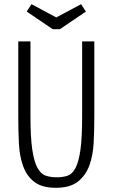

<svg xmlns="http://www.w3.org/2000/svg" viewBox="-20 -884 536 914"><path d="M67 -687V-329Q67 -263 70 -202Q73 -141 90 -93.5Q107 -46 143.5 -18Q180 10 246 10Q314 10 351.5 -20Q389 -50 406 -98Q423 -146 426 -206.5Q429 -267 429 -328V-687H371V-328Q371 -229 363 -171.5Q355 -114 339.5 -84.5Q324 -55 301.5 -47.5Q279 -40 250 -40Q220 -40 197 -48Q174 -56 158 -85.5Q142 -115 133.5 -173Q125 -231 125 -331V-687ZM265 -745 389 -829 366 -864 248 -801 130 -864 107 -829 231 -745Z"/></svg>

Font: Secuela Light
Style: Regular
Weight: 300
Designer: Fernando Haro
Foundry: deFharo
Version: Version 1.708